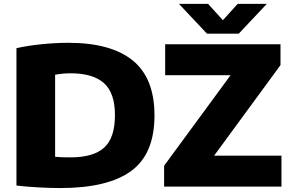

<svg xmlns="http://www.w3.org/2000/svg" viewBox="-20 -970 1518 998"><path d="M293.5 7.5Q244 7.5 182.8 4.2Q121.5 1 65.5 -5.5V-719.5Q122 -732.5 195.2 -740Q268.5 -747.5 335.5 -747.5Q556.5 -747.5 669.8 -655.8Q783 -564 783 -370Q783 -169.5 661.5 -81Q540 7.5 293.5 7.5ZM347.5 -152Q465.5 -152 521.5 -202.8Q577.5 -253.5 577.5 -371.5Q577.5 -487.5 520 -538.2Q462.5 -589 347.5 -589Q307 -589 266.5 -581.5V-155Q286 -153 305.8 -152.5Q325.5 -152 347.5 -152ZM833 0V-108.5L1178.5 -579H838.5V-740H1438V-631.5L1093 -161H1443V0ZM1056 -795 910 -950H1061.5L1138.5 -865L1215.5 -950H1367L1221 -795Z"/></svg>

Font: Encode Sans SemiExpanded SemiExpanded ExtraBold
Style: Regular
Weight: 800
Width: 6
Designer: Multiple Designers
Foundry: Impallari Type
Version: Version 3.000; ttfautohint (v1.8.3) -l 8 -r 50 -G 200 -x 14 